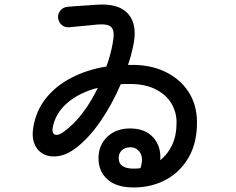

<svg xmlns="http://www.w3.org/2000/svg" viewBox="-20 -789 1040 846"><path d="M569 37Q493 37 453.5 1.5Q414 -34 414 -92Q414 -149 452.5 -186Q491 -223 553 -223Q620 -223 655.5 -183Q691 -143 686 -83Q719 -109 738.5 -150.5Q758 -192 758 -249Q758 -295 735 -333.5Q712 -372 666 -395.5Q620 -419 552 -419Q542 -419 532 -419Q522 -419 512 -418Q475 -331 424 -256.5Q373 -182 316 -138Q279 -109 242 -102Q205 -95 176 -108Q147 -121 133 -152.5Q119 -184 127 -230Q139 -301 182 -355.5Q225 -410 294 -446Q363 -482 449 -496Q467 -546 476 -595Q487 -649 472.5 -667Q458 -685 410 -681Q401 -680 375 -677.5Q349 -675 323 -672.5Q297 -670 285 -669Q266 -667 252 -679Q238 -691 236 -710Q234 -728 246 -742.5Q258 -757 277 -759Q288 -760 314.5 -762Q341 -764 367 -765.5Q393 -767 403 -768Q504 -776 546 -726.5Q588 -677 566 -582Q562 -563 556.5 -543Q551 -523 544 -503H552Q640 -505 706.5 -473.5Q773 -442 810.5 -384.5Q848 -327 848 -249Q848 -158 810.5 -94Q773 -30 710 3.5Q647 37 569 37ZM262 -209Q307 -242 345 -292.5Q383 -343 411 -402Q329 -381 276 -335Q223 -289 212 -225Q208 -202 222 -196Q236 -190 262 -209ZM569 -46Q577 -46 584.5 -46.5Q592 -47 599 -48Q613 -92 597.5 -116Q582 -140 555 -140Q531 -140 517 -127Q503 -114 503 -92Q503 -46 569 -46Z"/></svg>

Font: Zen Maru Gothic Medium
Style: Regular
Weight: 500
Designer: Yoshimichi Ohira
Foundry: Positype
Version: Version 1.001